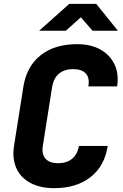

<svg xmlns="http://www.w3.org/2000/svg" viewBox="-20 -970 640 1000"><path d="M262 10Q189 10 138 -17.5Q87 -45 65 -94.5Q43 -144 53 -210L102 -520Q119 -625 192 -682.5Q265 -740 381 -740Q453 -740 503 -712Q553 -684 576.5 -634.5Q600 -585 590 -520H440Q448 -564 427 -587Q406 -610 361 -610Q316 -610 288 -587Q260 -564 252 -520L203 -210Q196 -167 217 -143.5Q238 -120 283 -120Q328 -120 356 -143.5Q384 -167 391 -210H541Q525 -105 451.5 -47.5Q378 10 262 10ZM184 -810 341 -950H481L594 -810H462L401 -880L323 -810Z"/></svg>

Font: JetBrains Mono ExtraBold
Style: Italic
Weight: 800
Italic angle: -9°
Monospace: yes
Designer: Philipp Nurullin, Konstantin Bulenkov
Foundry: JetBrains
Version: Version 2.305; ttfautohint (v1.8.4.7-5d5b)